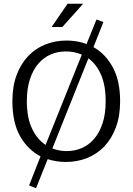

<svg xmlns="http://www.w3.org/2000/svg" viewBox="-20 -854 706 1023"><path d="M312 -710H255L340 -834H423ZM494 -750 531 -737 478 -603Q542 -567 581 -495.5Q620 -424 620 -315Q620 -236 597.5 -175.5Q575 -115 536 -74Q497 -33 444 -12Q391 9 331 9Q305 9 280.5 5Q256 1 234 -6L172 149L135 134L196 -21Q128 -56 87 -128.5Q46 -201 46 -315Q46 -394 68.5 -454Q91 -514 130 -555Q169 -596 221.5 -617Q274 -638 335 -638Q362 -638 389.5 -633.5Q417 -629 441 -619ZM123 -315Q123 -227 150.5 -169Q178 -111 223 -82L416 -563Q376 -580 331 -580Q288 -580 250.5 -564Q213 -548 184.5 -515Q156 -482 139.5 -432Q123 -382 123 -315ZM335 -49Q378 -49 415.5 -65Q453 -81 481.5 -114Q510 -147 526.5 -197Q543 -247 543 -315Q543 -400 518 -456.5Q493 -513 451 -543L259 -63Q296 -49 335 -49Z"/></svg>

Font: Ek Mukta Light
Style: Regular
Weight: 300
Designer: Girish Dalvi and Yashodeep Gholap
Foundry: Ek Type
Version: Version 2.538;PS 1.002;hotconv 16.6.51;makeotf.lib2.5.65220;